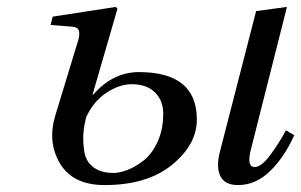

<svg xmlns="http://www.w3.org/2000/svg" viewBox="-20 -522 869 554"><path d="M615 -86 719 -490 808 -502 705 -95Q690 -40 715 -40Q734 -40 760 -75Q786 -110 805 -146L829 -132Q801 -69 759.5 -28.5Q718 12 667 12Q628 12 615.5 -14.5Q603 -41 615 -86ZM126 -450 132 -474 314 -502 319 -497 247 -249H249Q306 -314 381 -314Q548 -314 548 -177Q548 -105 476.5 -46.5Q405 12 282 12Q190 12 153 -50.5Q116 -113 140 -190L203 -397Q211 -420 208 -432Q205 -444 188 -445ZM229 -185Q222 -159 220.5 -134.5Q219 -110 223.5 -83Q228 -56 249.5 -39.5Q271 -23 308 -23Q325 -23 347.5 -31.5Q370 -40 394 -58.5Q418 -77 434.5 -112.5Q451 -148 451 -194Q451 -232 427 -255.5Q403 -279 360 -279Q325 -279 288 -255Q251 -231 229 -185Z"/></svg>

Font: Lingua Franca
Style: Italic
Weight: 400
Italic angle: -13°
Version: Version 1.19